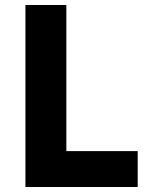

<svg xmlns="http://www.w3.org/2000/svg" viewBox="-20 -750 598 770"><path d="M532.2 0H82V-730H246.1V-144H532.2Z"/></svg>

Font: Sora
Style: Bold
Weight: 700
Designer: Jonathan Barnbrook, Julián Moncada
Foundry: Barnbrook Fonts
Version: Version 2.000